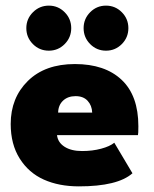

<svg xmlns="http://www.w3.org/2000/svg" viewBox="-20 -650 546 682"><path d="M153.5 -470Q120 -470 96.8 -493.5Q73.5 -517 73.5 -550Q73.5 -583 97 -606.5Q120.5 -630 153.5 -630Q186.5 -630 209.8 -606.5Q233 -583 233 -550Q233 -517 209.8 -493.5Q186.5 -470 153.5 -470ZM300.2 -606.5Q323.5 -630 356.5 -630Q389.5 -630 412.8 -606.5Q436 -583 436 -550Q436 -517 412.8 -493.5Q389.5 -470 356.5 -470Q323.5 -470 300.2 -493.5Q277 -517 277 -550Q277 -583 300.2 -606.5ZM182.5 -170Q185.5 -144 209.2 -128.8Q233 -113.5 271.5 -113.5Q308.5 -113.5 339.2 -121.8Q370 -130 386 -143L450.5 -34.5Q398 12 260 12Q189.5 12 135.8 -12Q82 -36 50 -86.8Q18 -137.5 18 -209.5Q18 -302.5 79 -362.5Q140 -422.5 246 -422.5Q352.5 -422.5 412 -366.5Q471.5 -310.5 471.5 -201.5Q471.5 -174.5 470 -170ZM307.5 -250Q306.5 -275.5 291.2 -292Q276 -308.5 248.5 -308.5Q221 -308.5 204 -292.5Q187 -276.5 186.5 -250Z"/></svg>

Font: League Spartan ExtraBold
Style: Regular
Weight: 800
Foundry: The League of Moveable Type
Version: Version 2.002